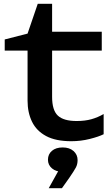

<svg xmlns="http://www.w3.org/2000/svg" viewBox="-20 -734 595 1017"><path d="M5 -466V-525L126 -556L180 -714H256V-566H519V-466H256V-221Q256 -150 286.5 -121.5Q317 -93 386 -93Q430 -93 464 -102.5Q498 -112 529 -130V-23Q503 -10 455.5 2Q408 14 358 14Q275 14 224 -13.5Q173 -41 149.5 -89.5Q126 -138 126 -201V-466ZM238 263 307 139 312 176Q277 176 255.5 158Q234 140 234 112Q234 83 255 65Q276 47 312 47Q348 47 369.5 66Q391 85 391 114Q391 136 382 153Q373 170 347 208L308 263Z"/></svg>

Font: Bounded
Style: Regular
Weight: 400
Designer: Vlad Churkin
Version: Version 1.0